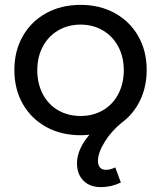

<svg xmlns="http://www.w3.org/2000/svg" viewBox="-20 -552 661 788"><path d="M382 108Q382 126 390.5 135.5Q399 145 415 145Q433 145 453 135L476 197Q437 216 394 216Q349 216 322.5 189.5Q296 163 296 118Q296 61 347 1Q323 3 311 3Q231 3 169.5 -31Q108 -65 73.5 -125.5Q39 -186 39 -265Q39 -343 73.5 -403.5Q108 -464 169.5 -498Q231 -532 311 -532Q390 -532 451.5 -498Q513 -464 547.5 -403.5Q582 -343 582 -265Q582 -196 555 -140Q528 -84 479 -48Q437 -14 409.5 30.5Q382 75 382 108ZM311 -76Q362 -76 402.5 -99.5Q443 -123 465.5 -166Q488 -209 488 -264Q488 -318 465.5 -360.5Q443 -403 402.5 -427Q362 -451 311 -451Q259 -451 218.5 -427Q178 -403 155.5 -360.5Q133 -318 133 -264Q133 -209 155.5 -166Q178 -123 218.5 -99.5Q259 -76 311 -76Z"/></svg>

Font: Montserrat
Style: Regular
Weight: 400
Designer: Julieta Ulanovsky
Foundry: Julieta Ulanovsky
Version: Version 6.001